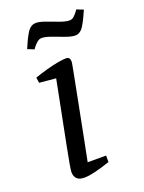

<svg xmlns="http://www.w3.org/2000/svg" viewBox="-135 -759 624 833"><g transform="rotate(-20 177.0 -342.5)"><path d="M108 9Q83 9 72.5 -2.5Q62 -14 62 -33Q62 -40 67 -69.5Q72 -99 81 -143.5Q90 -188 100 -240Q110 -292 120.5 -343.5Q131 -395 139 -438L63 -445L59 -470Q87 -480 116 -488Q145 -496 169.5 -500.5Q194 -505 208 -505Q218 -505 222.5 -499.5Q227 -494 227 -483Q227 -479 221 -447.5Q215 -416 205.5 -367.5Q196 -319 185 -262.5Q174 -206 163 -150Q152 -94 143 -49H228V-19Q186 -5 156.5 2Q127 9 108 9ZM281 -584Q264 -584 237 -594Q210 -604 183 -614Q156 -624 139 -624Q128 -624 117.5 -615Q107 -606 100.5 -597Q94 -588 94 -588L64 -600Q80 -639 96.5 -666.5Q113 -694 138 -694Q155 -694 182 -684Q209 -674 236 -664Q263 -654 280 -654Q292 -654 301.5 -663Q311 -672 317 -680.5Q323 -689 323 -689L354 -677Q338 -639 321.5 -611.5Q305 -584 281 -584Z"/></g></svg>

Font: Manuale
Style: Italic
Weight: 400
Italic angle: -11°
Designer: Eduardo Tunni / Pablo Cosgaya
Foundry: Eduardo Tunni / Pablo Cosgaya
Version: Version 1.002